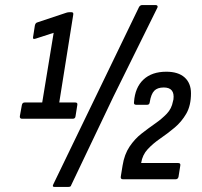

<svg xmlns="http://www.w3.org/2000/svg" viewBox="-20 -705 796 755"><path d="M67 -238Q57 -238 58 -248L66 -292Q68 -302 77 -302H146L191 -576L120 -553Q108 -549 110 -559L117 -604Q119 -615 127 -617L241 -655Q247 -657 253 -657H261Q270 -657 268 -647L213 -302H276Q286 -302 284 -292L277 -248Q276 -238 266 -238ZM194 30Q184 30 190 19L368 -349L527 -678Q532 -685 538 -685H593Q597 -685 599 -682Q601 -679 599 -675L426 -325L260 23Q259 30 249 30ZM464 0Q453 0 455 -11L462 -54Q469 -98 489.5 -128.5Q510 -159 537 -180Q564 -201 590.5 -219.5Q617 -238 636 -258Q655 -278 660 -306L662 -314Q668 -361 624 -361Q599 -361 586.5 -348Q574 -335 569 -304Q568 -293 559 -293H515Q505 -293 507 -304Q511 -361 544 -392Q577 -423 634 -423Q681 -423 706 -400.5Q731 -378 731 -338Q731 -290 712.5 -258Q694 -226 666.5 -203Q639 -180 610.5 -160.5Q582 -141 561 -118.5Q540 -96 535 -64H680Q691 -64 689 -54L682 -10Q680 0 670 0Z"/></svg>

Font: Sofia Sans Condensed Medium
Style: Italic
Weight: 500
Italic angle: -9°
Designer: Botio Nikoltchev, Ani Petrova
Foundry: lettersoup
Version: Version 4.101; ttfautohint (v1.8.4.7-5d5b)